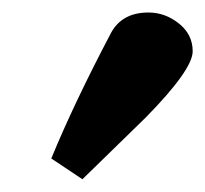

<svg xmlns="http://www.w3.org/2000/svg" viewBox="-20 -623 328 307"><path d="M288.1 -541Q288.1 -511.7 213.4 -435.5Q179.2 -402.3 111.8 -336.4L62 -369.6Q98.6 -458.5 157.2 -569.8Q174.8 -603 217.3 -603Q244.1 -603 266.1 -585.4Q288.1 -567.9 288.1 -541Z"/></svg>

Font: Accordance
Style: Bold
Weight: 700
Version: Version 1.2 (build January 31, 2020) Miklal Software Solutio